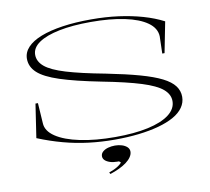

<svg xmlns="http://www.w3.org/2000/svg" viewBox="-96 -832 1267 1156"><g transform="rotate(-10 537.0 -254.5)"><path d="M549 15Q468 15 390.5 5.5Q313 -4 237 -24.5Q161 -45 85 -76L116 -282H131L139 -158Q141 -110 194 -74.5Q247 -39 340.5 -19.5Q434 0 555 0Q672 0 756 -18.5Q840 -37 885.5 -71.5Q931 -106 931 -154Q931 -195 893.5 -227Q856 -259 768.5 -286.5Q681 -314 531 -343Q374 -374 282.5 -404Q191 -434 151.5 -470.5Q112 -507 112 -556Q112 -595 141 -626Q170 -657 225 -678.5Q280 -700 358 -711.5Q436 -723 534 -723Q623 -723 701 -712.5Q779 -702 847 -682.5Q915 -663 971 -634L934 -446H920L923 -551Q921 -601 872 -636Q823 -671 735 -689.5Q647 -708 529 -708Q417 -708 335.5 -691.5Q254 -675 209.5 -644.5Q165 -614 165 -571Q165 -530 202.5 -498.5Q240 -467 327.5 -440.5Q415 -414 564 -386Q685 -362 767 -339Q849 -316 898.5 -291Q948 -266 970.5 -236Q993 -206 993 -169Q993 -134 972.5 -104.5Q952 -75 913 -53Q874 -31 819.5 -16Q765 -1 697 7Q629 15 549 15ZM487 214 481 204Q498 198 513 191Q528 184 541 175Q554 166 561 157L551 148H540Q515 148 495.5 141.5Q476 135 465.5 124.5Q455 114 455 100Q455 84 468 72.5Q481 61 501 55.5Q521 50 543 50Q565 50 584.5 56Q604 62 616.5 73.5Q629 85 629 102Q629 118 618 134.5Q607 151 587.5 165.5Q568 180 542.5 192Q517 204 487 214Z"/></g></svg>

Font: Kalnia Expanded ExtraLight
Style: Regular
Weight: 250
Width: 7
Designer: Frida Medrano
Foundry: Frida Medrano
Version: Version 1.105